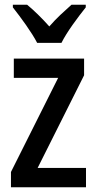

<svg xmlns="http://www.w3.org/2000/svg" viewBox="-20 -786 406 806"><path d="M136 -606H238C260 -651 308 -715 340 -755V-766H280C248 -737 220 -713 187 -675C156 -710 121 -744 94 -766H34V-755C68 -712 114 -649 136 -606ZM341 0V-81H138L333 -470V-540H38V-459H224L26 -64V0Z"/></svg>

Font: Noto Sans Kannada Condensed Medium
Style: Regular
Weight: 500
Width: 3
Designer: Jelle Bosma - Monotype Design Team
Foundry: Monotype Imaging Inc.
Version: Version 2.005